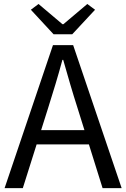

<svg xmlns="http://www.w3.org/2000/svg" viewBox="-20 -965 648 985"><path d="M3.6 0 251.7 -733.4H355.3L604 0H506.2L377.9 -410.4Q358 -472.5 340.1 -533.4Q322.3 -594.3 304.2 -658H300.2Q282.9 -593.9 264.6 -533.2Q246.2 -472.5 226.7 -410.4L97.1 0ZM133.1 -224.1V-297.4H471.2V-224.1ZM254.8 -789.2 138.3 -915 177.7 -944.5 300.6 -840.7H305L427.9 -944.5L467.7 -915L350.6 -789.2Z"/></svg>

Font: Noto Sans KR Thin
Style: Regular
Weight: 100
Designer: Ryoko NISHIZUKA 西塚涼子 (kana, bopomofo & ideographs); Paul D. Hunt (Latin, Greek & Cyrillic); Sandoll Communications 산돌커뮤니
Foundry: Adobe
Version: Version 2.004-H2;hotconv 1.0.118;makeotfexe 2.5.65603